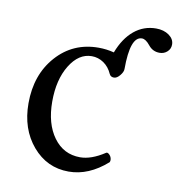

<svg xmlns="http://www.w3.org/2000/svg" viewBox="-66 -586 621 658"><g transform="rotate(10 244.5 -256.5)"><path d="M214.8 11.2Q139.2 11.2 89.1 -47.6Q39.1 -106.4 39.1 -195.8Q39.1 -295.4 96.7 -360.1Q154.3 -424.8 243.2 -424.8Q270.5 -424.8 296.9 -418Q316.4 -469.2 349.6 -496.6Q382.8 -523.9 425.8 -523.9Q452.6 -523.9 470.7 -511Q488.8 -498 488.8 -479Q488.8 -463.9 477.8 -453.9Q466.8 -443.8 451.2 -443.8Q427.2 -443.8 412.1 -462.9Q397 -481.9 383.8 -481.9Q342.8 -481.9 342.8 -368.2Q342.8 -357.9 332.5 -345.5Q322.3 -333 312 -333Q300.3 -333 295.9 -342.8Q285.6 -366.2 266.6 -379.2Q247.6 -392.1 225.1 -392.1Q179.7 -392.1 148.9 -342Q118.2 -292 118.2 -215.8Q118.2 -138.7 152.8 -91.3Q187.5 -43.9 245.1 -43.9Q283.7 -43.9 330.1 -74.2Q334.5 -77.6 340.8 -72Q347.2 -66.4 349.1 -58.6Q351.1 -50.8 348.1 -44.9Q284.7 11.2 214.8 11.2Z"/></g></svg>

Font: Junicode SmCond
Style: Regular
Weight: 400
Width: 4
Designer: Peter S. Baker
Version: Version 2.206